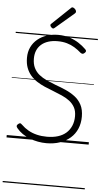

<svg xmlns="http://www.w3.org/2000/svg" viewBox="-86 -1178 860 1602"><g transform="rotate(5 344.0 -377.0)"><path d="M335 19Q300 19 264.5 12.5Q229 6 195.5 -7Q162 -20 133.5 -39.5Q105 -59 84 -85Q76 -95 76 -102.5Q76 -110 85 -118Q95 -127 102 -127.5Q109 -128 122 -115Q146 -91 178.5 -72.5Q211 -54 250.5 -44.5Q290 -35 335 -35Q386 -35 426.5 -47.5Q467 -60 495 -84.5Q523 -109 538.5 -145Q554 -181 554 -226Q554 -270 537.5 -300Q521 -330 493 -351.5Q465 -373 428.5 -389Q392 -405 351 -421Q316 -434 281.5 -449Q247 -464 216.5 -483.5Q186 -503 162.5 -530Q139 -557 125.5 -593Q112 -629 112 -677Q112 -727 131 -766.5Q150 -806 183.5 -833.5Q217 -861 261 -875.5Q305 -890 355 -890Q408 -890 450.5 -876Q493 -862 527.5 -840Q562 -818 589 -791Q598 -783 598 -775.5Q598 -768 589 -760Q580 -751 572 -750.5Q564 -750 554 -757Q527 -781 497.5 -799Q468 -817 433 -827Q398 -837 355 -837Q312 -837 277.5 -826Q243 -815 219 -794Q195 -773 182.5 -743.5Q170 -714 170 -676Q170 -630 186 -597.5Q202 -565 230 -542.5Q258 -520 294.5 -503.5Q331 -487 370 -472Q413 -457 456 -438Q499 -419 534 -392.5Q569 -366 590 -326Q611 -286 611 -227Q611 -171 591.5 -125.5Q572 -80 535.5 -48Q499 -16 448.5 1.5Q398 19 335 19ZM308 -939Q301 -939 292 -948Q283 -957 283 -964Q283 -966 283.5 -969.5Q284 -973 288 -976L439 -1120Q443 -1124 446 -1126.5Q449 -1129 453 -1129Q460 -1129 468 -1123.5Q476 -1118 481 -1110.5Q486 -1103 486 -1096Q486 -1092 485 -1089Q484 -1086 479 -1081L321 -946Q317 -943 314 -941Q311 -939 308 -939ZM0 365H688V375H0ZM0 -20H688V0H0ZM0 -505H688V-500H0ZM0 -885H688V-875H0Z"/></g></svg>

Font: Playwrite GB J Guides
Style: Regular
Weight: 400
Designer: Veronika Burian, José Scaglione
Foundry: TypeTogether
Version: Version 1.003